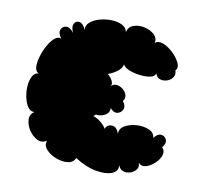

<svg xmlns="http://www.w3.org/2000/svg" viewBox="-67 -613 765 703"><g transform="rotate(10 316.0 -261.5)"><path d="M253 -20Q246 -2 225 0.5Q204 3 181 -6Q158 -15 144 -30.5Q130 -46 137 -64Q120 -52 101.5 -61Q83 -70 70.5 -89Q58 -108 57 -128Q56 -148 73 -159Q58 -158 48.5 -172Q39 -186 34.5 -207Q30 -228 31.5 -249Q33 -270 41 -285Q49 -300 64 -301Q52 -306 51 -323Q50 -340 56.5 -362Q63 -384 74 -404Q85 -424 98 -435Q111 -446 123 -441Q109 -460 114.5 -473Q120 -486 134 -487Q148 -488 162 -469Q152 -491 159 -503Q166 -515 179.5 -512Q193 -509 202 -487Q200 -504 214 -516Q228 -528 250 -534Q272 -540 295 -539Q318 -538 334 -529.5Q350 -521 352 -505Q356 -525 374.5 -532Q393 -539 415 -534.5Q437 -530 452 -517Q467 -504 463 -484Q473 -495 492.5 -488Q512 -481 530 -464Q548 -447 557 -428.5Q566 -410 555 -399Q560 -384 552.5 -373Q545 -362 531.5 -357.5Q518 -353 505.5 -357Q493 -361 488 -376Q486 -364 469 -360.5Q452 -357 430 -359.5Q408 -362 389.5 -369.5Q371 -377 366 -388Q364 -374 348 -361.5Q332 -349 313 -343Q325 -334 331.5 -321Q338 -308 330 -299Q339 -310 352 -309Q365 -308 376 -299Q387 -290 390.5 -278Q394 -266 385 -255Q398 -239 392.5 -225.5Q387 -212 373 -209Q359 -206 346 -222Q346 -203 329.5 -194.5Q313 -186 296 -189Q293 -185 288 -182Q302 -178 316.5 -166.5Q331 -155 337 -143Q343 -160 361.5 -159.5Q380 -159 388 -133Q387 -153 406 -164Q425 -175 451 -176.5Q477 -178 497 -169Q517 -160 518 -141Q531 -159 545 -157.5Q559 -156 564.5 -143Q570 -130 556 -113Q568 -101 562.5 -84.5Q557 -68 542 -54Q527 -40 510.5 -35Q494 -30 482 -42Q487 -27 478.5 -16.5Q470 -6 456.5 -2Q443 2 430.5 -2Q418 -6 413 -22Q415 2 391.5 11Q368 20 330.5 13Q293 6 253 -20Z"/></g></svg>

Font: Rubik Bubbles
Style: Regular
Weight: 400
Designer: Hubert and Fischer, NaN
Foundry: Hubert and Fischer, NaN
Version: Version 2.200